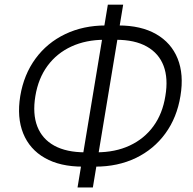

<svg xmlns="http://www.w3.org/2000/svg" viewBox="-20 -783 843 838"><path d="M341.3 -55.7Q242.2 -55.7 175.8 -93.5Q109.4 -131.3 81.3 -200.7Q53.2 -270 68.4 -363.8Q84 -457.5 134.8 -526.9Q185.5 -596.2 264.4 -634Q343.3 -671.9 441.9 -671.9H496.6Q595.7 -671.9 661.6 -634Q727.5 -596.2 755.4 -527.1Q783.2 -458 767.6 -364.3Q752.4 -270 701.9 -200.7Q651.4 -131.3 573 -93.5Q494.6 -55.7 396 -55.7ZM351.6 -118.2H400.9Q482.9 -118.2 546.1 -147.7Q609.4 -177.2 649.4 -231.9Q689.5 -286.6 701.7 -363.8Q714.8 -440.4 694.1 -495.4Q673.3 -550.3 620.8 -579.8Q568.4 -609.4 486.3 -609.4H436.5Q355.5 -609.4 291.7 -580.1Q228 -550.8 187.5 -495.8Q147 -440.9 134.3 -363.3Q121.6 -286.1 142.8 -231.2Q164.1 -176.3 217 -147.2Q270 -118.2 351.6 -118.2ZM318.4 35.2 450.7 -762.7H517.6L385.3 35.2Z"/></svg>

Font: Inter 24pt Light
Style: Italic
Weight: 300
Italic angle: -9.3988°
Designer: Rasmus Andersson
Foundry: rsms
Version: Version 4.001;git-66647c0bb